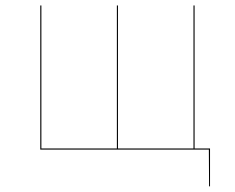

<svg xmlns="http://www.w3.org/2000/svg" viewBox="-20 -536 842 688"><path d="M677.3 -3.9V-516.3H673.3V-3.9H402.7V-516.3H398.8V-3.9H128.3V-516.3H124.3V0H728.4L729.2 131.7H732.6V-3.9Z"/></svg>

Font: Fira Sans Four
Style: Regular
Weight: 100
Designer: Carrois Corporate & Edenspiekermann AG
Foundry: Carrois Corporate GbR & Edenspiekermann AG
Version: Version 4.203;PS 004.203;hotconv 1.0.88;makeotf.lib2.5.64775